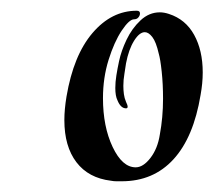

<svg xmlns="http://www.w3.org/2000/svg" viewBox="-20 -678 398 358"><path d="M207 -340Q202 -340 197 -340Q192 -340 187 -341Q145 -346 122.5 -375.5Q100 -405 100 -454Q100 -464 101 -475Q102 -486 104 -498Q117 -575 152.5 -616.5Q188 -658 235 -658Q241 -658 241 -653Q241 -649 238 -645.5Q235 -642 230 -642Q221 -642 207 -621Q193 -600 182.5 -566.5Q172 -533 172 -495Q172 -442 190 -404Q208 -366 233 -366Q247 -366 260.5 -383.5Q274 -401 278 -427Q284 -459 284 -494Q284 -521 281.5 -544.5Q279 -568 276 -578Q271 -600 264 -609Q257 -618 250 -618Q240 -618 230 -602Q220 -586 215 -560Q214 -552 212 -540.5Q210 -529 210 -518Q210 -510 211 -502.5Q212 -495 215 -488Q221 -476 215 -476Q205 -476 199 -491Q195 -499 195 -514Q195 -525 197 -537.5Q199 -550 202 -564Q206 -583 216 -604Q226 -625 242 -640Q258 -655 278 -655Q286 -655 295 -652Q326 -642 342 -613Q358 -584 358 -543Q358 -533 357 -522.5Q356 -512 354 -501Q341 -422 303.5 -381Q266 -340 207 -340Z"/></svg>

Font: Tapestry
Style: Regular
Weight: 400
Designer: Robert E. Leuschke
Foundry: Robert E. Leuschke
Version: Version 1.010; ttfautohint (v1.8.4.7-5d5b)